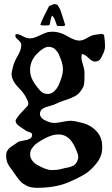

<svg xmlns="http://www.w3.org/2000/svg" viewBox="-20 -647 543 931"><path d="M220.7 -527.3Q220.7 -523.4 198.2 -523.4Q175.8 -523.4 175.8 -528.3Q187.5 -559.6 217.8 -617.2Q237.3 -627 244.6 -627Q252 -627 258.8 -623Q271.5 -604.5 276.9 -586.4Q282.2 -568.4 287.1 -554.7Q292 -541 295.9 -526.4V-525.4Q295.9 -520.5 276.9 -520.5Q257.8 -520.5 256.3 -522.9Q254.9 -525.4 248 -545.9Q241.2 -566.4 231.4 -571.3Q224.6 -550.8 220.7 -527.3ZM441.4 -478.5 470.7 -482.4Q484.4 -482.4 485.4 -472.7Q489.3 -443.4 489.3 -424.3Q489.3 -405.3 481 -388.2Q472.7 -371.1 469.7 -365.2Q461.9 -350.6 444.3 -348.6H438.5Q426.8 -348.6 410.2 -365.2Q393.6 -381.8 377 -385.7Q375 -378.9 375 -367.2Q375 -355.5 382.3 -333Q389.6 -310.5 389.6 -294.9V-274.4Q389.6 -237.3 383.8 -225.6Q377.9 -213.9 367.7 -200.7Q357.4 -187.5 338.9 -178.2Q320.3 -168.9 293.9 -160.6Q267.6 -152.3 253.9 -145Q240.2 -137.7 220.2 -132.8Q200.2 -127.9 188.5 -121.1Q176.8 -114.3 173.8 -98.6V-94.7Q173.8 -73.2 207 -59.6Q227.5 -50.8 242.7 -50.8Q257.8 -50.8 283.2 -56.2Q308.6 -61.5 321.8 -61.5Q335 -61.5 355.5 -56.6Q376 -51.8 387.7 -48.8Q424.8 -37.1 450.2 -8.3Q475.6 20.5 475.6 64.5V72.3Q474.6 111.3 448.2 144.5Q421.9 177.7 394.5 195.3Q367.2 212.9 313.5 236.3Q251 263.7 158.2 263.7Q128.9 263.7 108.9 253.4Q88.9 243.2 79.6 232.9Q70.3 222.7 60.5 209L43 183.6Q17.6 151.4 13.7 136.2Q9.8 121.1 9.8 111.3Q9.8 101.6 11.2 94.2Q12.7 86.9 18.6 79.1Q24.4 71.3 29.8 67.4Q35.2 63.5 45.9 56.6Q56.6 49.8 64 43.9Q71.3 38.1 90.8 35.2Q110.4 32.2 122.6 26.9Q134.8 21.5 135.7 7.8V6.8Q135.7 0 130.4 -2.9Q125 -5.9 116.7 -8.3Q108.4 -10.7 103 -15.1Q97.7 -19.5 83.5 -28.3Q69.3 -37.1 62.5 -44.9Q55.7 -52.7 55.7 -64.5Q67.4 -85 86.9 -105Q106.4 -125 116.2 -136.7Q117.2 -139.6 117.2 -147Q117.2 -154.3 105.5 -176.3Q93.8 -198.2 69.3 -222.7Q36.1 -256.8 36.1 -289.1Q36.1 -295.9 42.5 -321.8Q48.8 -347.7 65.9 -376.5Q83 -405.3 83 -426.8V-431.6Q82 -442.4 68.4 -453.6Q54.7 -464.8 54.7 -471.7Q54.7 -478.5 55.7 -481.4H61.5Q72.3 -481.4 90.8 -471.2Q109.4 -460.9 126.5 -460.9Q143.6 -460.9 173.3 -475.6Q203.1 -490.2 215.3 -491.7Q227.5 -493.2 238.8 -493.2Q250 -493.2 268.6 -488.3Q287.1 -483.4 314.5 -467.3Q341.8 -451.2 363.3 -450.2H365.2Q381.8 -450.2 404.3 -463.9Q426.8 -477.5 441.4 -478.5ZM126 -314.5V-305.7Q126 -271.5 150.9 -237.3Q175.8 -203.1 187 -197.3Q198.2 -191.4 209 -191.4H214.8Q232.4 -193.4 245.1 -206.5Q257.8 -219.7 263.7 -232.4Q285.2 -282.2 285.2 -307.1Q285.2 -332 276.9 -354.5Q268.6 -377 264.6 -385.3Q260.7 -393.6 248.5 -406.7Q236.3 -419.9 214.8 -419.9Q193.4 -419.9 161.1 -388.2Q128.9 -356.4 126 -314.5ZM321.3 31.2Q297.9 4.9 262.7 4.9Q218.8 4.9 154.3 50.8Q145.5 57.6 135.7 71.3Q126 85 126 100.6V103.5Q127 120.1 137.7 133.3Q148.4 146.5 160.2 152.3Q204.1 177.7 230.5 177.7Q256.8 177.7 272.9 173.3Q289.1 168.9 299.3 167Q309.6 165 313 164.6Q316.4 164.1 324.2 161.1Q332 158.2 335.9 156.2Q346.7 149.4 353 137.2Q359.4 125 359.4 113.3Q359.4 101.6 347.2 74.2Q335 46.9 321.3 31.2Z"/></svg>

Font: Essays1743
Style: Medium
Weight: 500
Designer: Based on the typeface in a 1743 English translation of the essays of Montaigne.  PostScript/TrueType font designed by Jo
Version: Version 002.100